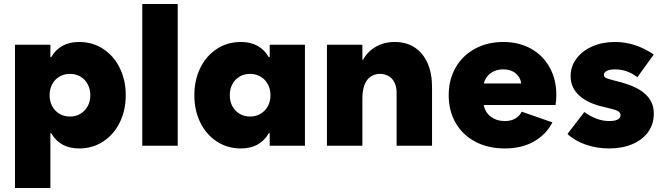

<svg xmlns="http://www.w3.org/2000/svg" viewBox="-20 -727 3311 958"><path d="M54.7 -503.9H231.4V-442.4H235.8Q279.8 -517.6 375 -517.6Q441.9 -517.6 494.9 -482.9Q547.9 -448.2 577.6 -387.7Q607.4 -327.1 607.4 -252Q607.4 -176.8 577.6 -116.2Q547.9 -55.7 494.9 -21Q441.9 13.7 375 13.7Q279.3 13.7 235.4 -62.5H231.4V210.9H54.7ZM430.7 -252Q430.7 -282.7 417.5 -306.9Q404.3 -331.1 381.3 -344.7Q358.4 -358.4 329.1 -358.4Q299.8 -358.4 276.6 -344.7Q253.4 -331.1 240.5 -306.9Q227.5 -282.7 227.5 -252Q227.5 -221.2 240.5 -197Q253.4 -172.9 276.6 -159.2Q299.8 -145.5 329.1 -145.5Q358.4 -145.5 381.3 -159.2Q404.3 -172.9 417.5 -197Q430.7 -221.2 430.7 -252Z M689.9 -707H866.7V0H689.9Z M1329.6 -252Q1329.6 -282.7 1316.4 -306.9Q1303.2 -331.1 1280 -344.7Q1256.8 -358.4 1228 -358.4Q1198.7 -358.4 1175.5 -344.7Q1152.3 -331.1 1139.4 -306.9Q1126.5 -282.7 1126.5 -252Q1126.5 -221.2 1139.4 -197Q1152.3 -172.9 1175.5 -159.2Q1198.7 -145.5 1228 -145.5Q1256.8 -145.5 1280 -159.2Q1303.2 -172.9 1316.4 -197Q1329.6 -221.2 1329.6 -252ZM1325.7 0V-62.5H1321.3Q1277.3 13.7 1182.1 13.7Q1114.7 13.7 1061.8 -21Q1008.8 -55.7 979.2 -116.2Q949.7 -176.8 949.7 -252Q949.7 -327.1 979.2 -387.7Q1008.8 -448.2 1061.8 -482.9Q1114.7 -517.6 1182.1 -517.6Q1276.9 -517.6 1320.8 -442.4H1325.7V-503.9H1501.5V0Z M1611.3 -503.9H1788.1V-428.7H1791.5Q1814 -470.2 1855.5 -493.9Q1897 -517.6 1950.2 -517.6Q2007.3 -517.6 2049.1 -490.2Q2090.8 -462.9 2113.3 -412.1Q2135.7 -361.3 2135.7 -292V0H1959V-260.7Q1959.5 -306.2 1937.3 -332Q1915 -357.9 1876 -358.4Q1835 -357.9 1811.5 -327.1Q1788.1 -296.4 1788.1 -232.4V0H1611.3Z M2218.8 -252Q2218.8 -330.1 2253.7 -390.4Q2288.6 -450.7 2350.6 -484.1Q2412.6 -517.6 2491.2 -517.6Q2568.8 -517.6 2629.2 -484.1Q2689.5 -450.7 2722.7 -390.4Q2755.9 -330.1 2755.9 -252Q2755.9 -229 2752 -203.1H2393.6Q2400.4 -166.5 2429.2 -144.8Q2458 -123 2499 -123Q2529.3 -123 2550.8 -135.3Q2572.3 -147.5 2583 -169.9L2736.3 -116.2Q2704.6 -55.2 2643.8 -20.8Q2583 13.7 2499 13.7Q2415 13.7 2351.6 -20Q2288.1 -53.7 2253.4 -114Q2218.8 -174.3 2218.8 -252ZM2580.6 -310.5Q2577.1 -341.3 2553 -361.1Q2528.8 -380.9 2491.2 -380.9Q2454.1 -380.9 2428 -361.8Q2401.9 -342.8 2394 -310.5Z M2811.5 -58.6 2895.5 -168Q2928.2 -145 2958.3 -134Q2988.3 -123 3020.5 -123Q3047.4 -123 3061.8 -130.6Q3076.2 -138.2 3076.2 -152.3Q3076.2 -164.6 3064 -172.1Q3051.8 -179.7 3020.5 -186.5L2997.1 -192.4Q2913.6 -210.4 2870.4 -250Q2827.1 -289.6 2827.1 -346.7Q2827.1 -395.5 2856 -434.3Q2884.8 -473.1 2935.5 -495.4Q2986.3 -517.6 3048.8 -517.6Q3149.4 -517.6 3242.2 -455.1L3160.2 -341.8Q3108.9 -380.9 3048.8 -380.9Q3022.5 -380.9 3007.8 -373.5Q2993.2 -366.2 2993.2 -353.5Q2993.2 -344.2 3002.2 -338.9Q3011.2 -333.5 3034.2 -328.1L3059.6 -321.3Q3153.3 -298.8 3198 -259.3Q3242.7 -219.7 3242.2 -159.2Q3242.2 -108.4 3214.4 -69.1Q3186.5 -29.8 3136 -8.1Q3085.4 13.7 3019.5 13.7Q2957.5 13.7 2902.6 -5.4Q2847.7 -24.4 2811.5 -58.6Z"/></svg>

Font: Wanted Sans Black
Style: Regular
Weight: 900
Designer: Original Design by Kil Hyung-jin and Kang Hanbin, Wanted Lab, Inc; Hangeul from Source Han Sans by Jang Soo-young and Ka
Foundry: Wanted Lab, Inc.
Version: Version 1.003